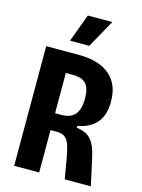

<svg xmlns="http://www.w3.org/2000/svg" viewBox="-129 -949 756 1023"><g transform="rotate(15 249.0 -437.5)"><path d="M53 0V-660H243Q264 -660 292.5 -656Q321 -652 351 -640.5Q381 -629 406.5 -607Q432 -585 447.5 -549.5Q463 -514 463 -461Q463 -431 456 -403.5Q449 -376 433 -354Q417 -332 390.5 -316Q364 -300 323 -292V-282Q368 -277 391.5 -256.5Q415 -236 427 -204.5Q439 -173 447 -132L476 0H332L312 -116Q306 -149 298.5 -175.5Q291 -202 274.5 -218Q258 -234 226 -234H191V0ZM191 -327H225Q276 -327 300.5 -355Q325 -383 325 -445Q325 -499 303 -524Q281 -549 231 -549H191ZM274 -721H168L225 -875H360Z"/></g></svg>

Font: Bricolage Grotesque 24pt Condensed
Style: Bold
Weight: 700
Width: 3
Designer: Mathieu Triay
Foundry: Atelier Triay
Version: Version 1.001;gftools[0.9.33.dev8+g029e19f]